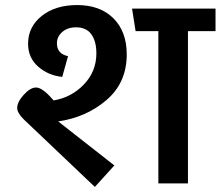

<svg xmlns="http://www.w3.org/2000/svg" viewBox="-20 -725 872 759"><path d="M481 -510Q481 -398 401 -329.5Q321 -261 210 -245L432 -71L355 14L74 -253Q48 -279 48 -298Q48 -322 74 -350.5Q100 -379 122 -379Q133 -379 145 -371.5Q157 -364 165.5 -356Q174 -348 192 -328Q263 -340 312 -391.5Q361 -443 361 -514Q361 -562 341 -589.5Q321 -617 281 -617Q247 -617 226 -598.5Q205 -580 205 -554Q205 -512 249 -503L226 -421Q170 -427 130.5 -462Q91 -497 91 -552Q91 -619 145 -662Q199 -705 285 -705Q376 -705 428.5 -652.5Q481 -600 481 -510ZM832 -691V-602H723V0H606V-602H516L502 -691Z"/></svg>

Font: FiraGO Medium
Style: Regular
Weight: 500
Designer: bBox Type
Foundry: bBox Type GmbH
Version: Version 1.001;PS 001.001;hotconv 1.0.88;makeotf.lib2.5.64775